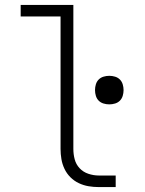

<svg xmlns="http://www.w3.org/2000/svg" viewBox="-20 -760 590 780"><path d="M450 0H381Q360 0 339.5 -3.5Q319 -7 300 -16Q281 -25 266 -40Q251 -55 242 -74Q233 -93 229.5 -113.5Q226 -134 226 -155V-693H64V-740H278V-155Q278 -133 283.5 -112.5Q289 -92 303.5 -76.5Q318 -61 339 -54Q360 -47 381 -47H450ZM424 -336Q412 -336 400.5 -339.5Q389 -343 381 -351Q373 -359 369.5 -370.5Q366 -382 366 -394Q366 -406 369.5 -417.5Q373 -429 381 -437Q389 -445 400.5 -448.5Q412 -452 424 -452Q436 -452 447.5 -448.5Q459 -445 467 -437Q475 -429 478.5 -417.5Q482 -406 482 -394Q482 -382 478.5 -370.5Q475 -359 467 -351Q459 -343 447.5 -339.5Q436 -336 424 -336Z"/></svg>

Font: Lode Dark Term
Style: Regular
Weight: 400
Monospace: yes
Designer: Belleve Invis
Foundry: Belleve Invis
Version: Version 29.2.0